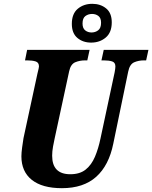

<svg xmlns="http://www.w3.org/2000/svg" viewBox="-20 -975 797 1005"><path d="M304 10Q201 10 146.5 -33.5Q92 -77 92 -157Q92 -175 96 -204.5Q100 -234 103 -252L176 -590Q180 -607 182 -615Q184 -623 184 -627Q184 -648 166.5 -653.5Q149 -659 122 -659H111L122 -714H449L437 -659H426Q397 -659 373.5 -649Q350 -639 342 -602L266 -250Q262 -233 257.5 -207.5Q253 -182 253 -160Q253 -63 348 -63Q398 -63 428.5 -87.5Q459 -112 477 -154.5Q495 -197 506 -250L580 -596Q584 -617 584 -627Q584 -648 567 -653.5Q550 -659 522 -659H511L523 -714H757L745 -659H733Q706 -659 682.5 -649Q659 -639 651 -600L573 -223Q550 -109 483.5 -49.5Q417 10 304 10ZM457 -752Q414 -752 385 -776.5Q356 -801 356 -850Q356 -903 387 -929Q418 -955 463 -955Q506 -955 535.5 -931Q565 -907 565 -858Q565 -805 533.5 -778.5Q502 -752 457 -752ZM459 -805Q479 -805 494 -816.5Q509 -828 509 -856Q509 -881 495 -891.5Q481 -902 462 -902Q442 -902 427 -891Q412 -880 412 -852Q412 -827 426 -816Q440 -805 459 -805Z"/></svg>

Font: Noto Serif Condensed ExtraBold
Style: Italic
Weight: 800
Width: 3
Italic angle: -12°
Designer: Monotype Design Team
Foundry: Monotype Imaging Inc.
Version: Version 2.014; ttfautohint (v1.8.4.7-5d5b)